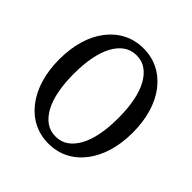

<svg xmlns="http://www.w3.org/2000/svg" viewBox="-169 -753 898 898"><g transform="rotate(45 280.0 -304.0)"><path d="M280 11Q226 11 181.5 -11.5Q137 -34 104.5 -76Q72 -118 54.5 -176Q37 -234 37 -304Q37 -375 54.5 -433Q72 -491 104.5 -532.5Q137 -574 181.5 -596.5Q226 -619 280 -619Q334 -619 378.5 -596.5Q423 -574 455.5 -532.5Q488 -491 505.5 -433Q523 -375 523 -304Q523 -234 505.5 -176Q488 -118 455.5 -76Q423 -34 378.5 -11.5Q334 11 280 11ZM280 -36Q316 -36 343 -55Q370 -74 389 -109Q408 -144 417.5 -193Q427 -242 427 -304Q427 -366 417.5 -415.5Q408 -465 389 -500Q370 -535 343 -554Q316 -573 280 -573Q244 -573 217 -554Q190 -535 171 -500Q152 -465 142.5 -415.5Q133 -366 133 -304Q133 -243 142.5 -193.5Q152 -144 171 -109Q190 -74 217 -55Q244 -36 280 -36Z"/></g></svg>

Font: Roboto Serif 72pt
Style: Regular
Weight: 400
Designer: Greg Gazdowicz
Foundry: Commercial Type
Version: Version 1.008